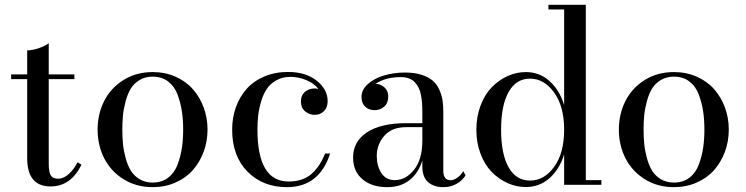

<svg xmlns="http://www.w3.org/2000/svg" viewBox="-20 -770 3108 800"><path d="M319.3 -83.5Q275.4 6.8 190.4 6.8Q93.3 6.8 93.3 -111.3V-440.4H26.4V-460H93.3V-560.1Q114.7 -560.1 141.1 -569.1Q167.5 -578.1 183.1 -589.8V-460H290V-440.4H183.1V-87.9Q183.1 -51.8 191.9 -38.6Q200.7 -25.4 222.7 -25.4Q245.1 -25.4 266.8 -45.2Q288.6 -64.9 303.2 -94.2Z M616.2 -469.7Q668 -469.7 711.4 -450.4Q754.9 -431.2 783.7 -398.4Q812.5 -365.7 828.6 -322.3Q844.7 -278.8 844.7 -230Q844.7 -181.2 828.6 -137.7Q812.5 -94.2 783.7 -61.5Q754.9 -28.8 711.4 -9.5Q668 9.8 616.2 9.8Q547.9 9.8 494.9 -23.2Q441.9 -56.2 414.3 -110.4Q386.7 -164.6 386.7 -230Q386.7 -295.4 414.3 -349.6Q441.9 -403.8 494.9 -436.8Q547.9 -469.7 616.2 -469.7ZM616.2 -9.3Q654.3 -9.3 680.9 -29.8Q707.5 -50.3 720.2 -85.2Q732.9 -120.1 738 -154.8Q743.2 -189.5 743.2 -230Q743.2 -270.5 738 -305.2Q732.9 -339.8 720.2 -374.8Q707.5 -409.7 680.9 -430.2Q654.3 -450.7 616.2 -450.7Q585 -450.7 561.5 -436.5Q538.1 -422.4 524.9 -400.6Q511.7 -378.9 503.4 -348.1Q495.1 -317.4 492.4 -289.6Q489.7 -261.7 489.7 -230Q489.7 -198.2 492.4 -170.4Q495.1 -142.6 503.4 -111.8Q511.7 -81.1 524.9 -59.3Q538.1 -37.6 561.5 -23.4Q585 -9.3 616.2 -9.3Z M1355.5 -130.4Q1310.5 9.8 1175.3 9.8Q1075.2 9.8 1011.2 -54.9Q947.3 -119.6 947.3 -230Q947.3 -279.3 962.6 -322.5Q978 -365.7 1006.8 -398.7Q1035.6 -431.6 1080.3 -450.9Q1125 -470.2 1180.2 -470.2Q1253.9 -470.2 1299.6 -433.8Q1345.2 -397.5 1345.2 -348.6Q1345.2 -322.3 1329.8 -306.9Q1314.5 -291.5 1291 -291.5Q1269 -291.5 1251.5 -305.9Q1233.9 -320.3 1233.9 -347.7Q1233.9 -373 1250.5 -387.2Q1267.1 -401.4 1291 -401.4Q1296.9 -401.4 1306.6 -399.4Q1288.6 -422.9 1256.1 -436.3Q1223.6 -449.7 1189.9 -449.7Q1156.7 -449.7 1131.6 -435.5Q1106.4 -421.4 1091.8 -399.7Q1077.1 -377.9 1068.1 -347.7Q1059.1 -317.4 1055.9 -289.3Q1052.7 -261.2 1052.7 -230Q1052.7 -13.7 1182.6 -13.7Q1240.7 -13.7 1276.6 -44.2Q1312.5 -74.7 1334.5 -130.4Z M1672.9 -256.8H1739.7V-304.7Q1739.7 -324.7 1738.5 -340.6Q1737.3 -356.4 1734.1 -373.8Q1731 -391.1 1724.6 -403.8Q1718.3 -416.5 1708.5 -427.2Q1698.7 -438 1683.8 -443.4Q1668.9 -448.7 1649.4 -448.7Q1586.9 -448.7 1544.9 -420.9Q1566.4 -419.9 1582 -405.8Q1597.7 -391.6 1597.7 -368.2Q1597.7 -340.3 1580.8 -325.7Q1564 -311 1541 -311Q1517.1 -311 1501.7 -325.4Q1486.3 -339.8 1486.3 -366.2Q1486.3 -396 1512.7 -419.7Q1539.1 -443.4 1580.1 -455.6Q1621.1 -467.8 1667 -467.8Q1707 -467.8 1736.6 -458.3Q1766.1 -448.7 1783.2 -433.8Q1800.3 -418.9 1810.3 -396.7Q1820.3 -374.5 1823.7 -353Q1827.1 -331.5 1827.1 -304.7V-58.6Q1827.1 -19 1857.4 -19Q1870.6 -19 1886 -30Q1901.4 -41 1910.2 -57.1L1919.9 -39.1Q1905.8 -17.1 1881.8 -3.7Q1857.9 9.8 1826.7 9.8Q1788.1 9.8 1763.9 -11Q1739.7 -31.7 1739.7 -77.6V-101.6Q1723.6 -48.8 1686.3 -19.5Q1648.9 9.8 1593.8 9.8Q1528.8 9.8 1490 -23.4Q1451.2 -56.6 1451.2 -113.3Q1451.2 -180.7 1509.3 -218.8Q1567.4 -256.8 1672.9 -256.8ZM1625 -19.5Q1670.9 -19.5 1705.3 -62.7Q1739.7 -106 1739.7 -183.1V-240.2H1672.9Q1612.3 -240.2 1581.1 -203.9Q1549.8 -167.5 1549.8 -120.6Q1549.8 -79.1 1568.8 -49.3Q1587.9 -19.5 1625 -19.5Z M2485.8 -19.5V0H2330.6V-126.5Q2311 -64 2269.3 -27.3Q2227.5 9.3 2170.9 9.3Q2131.3 9.3 2094.5 -7.3Q2057.6 -23.9 2028.6 -53.7Q1999.5 -83.5 1982.2 -129.4Q1964.8 -175.3 1964.8 -229.5Q1964.8 -283.7 1982.2 -329.8Q1999.5 -376 2028.6 -406Q2057.6 -436 2094.5 -452.9Q2131.3 -469.7 2170.9 -469.7Q2227.5 -469.7 2269.3 -432.6Q2311 -395.5 2330.6 -332.5V-730.5H2265.1V-750H2420.9V-19.5ZM2188.5 -442.4Q2130.4 -442.4 2099.1 -386.5Q2067.9 -330.6 2067.9 -229.5Q2067.9 -128.4 2099.1 -73Q2130.4 -17.6 2188.5 -17.6Q2247.6 -17.6 2289.1 -75Q2330.6 -132.3 2330.6 -229.5Q2330.6 -326.7 2288.8 -384.5Q2247.1 -442.4 2188.5 -442.4Z M2788.1 -469.7Q2839.8 -469.7 2883.3 -450.4Q2926.8 -431.2 2955.6 -398.4Q2984.4 -365.7 3000.5 -322.3Q3016.6 -278.8 3016.6 -230Q3016.6 -181.2 3000.5 -137.7Q2984.4 -94.2 2955.6 -61.5Q2926.8 -28.8 2883.3 -9.5Q2839.8 9.8 2788.1 9.8Q2719.7 9.8 2666.7 -23.2Q2613.8 -56.2 2586.2 -110.4Q2558.6 -164.6 2558.6 -230Q2558.6 -295.4 2586.2 -349.6Q2613.8 -403.8 2666.7 -436.8Q2719.7 -469.7 2788.1 -469.7ZM2788.1 -9.3Q2826.2 -9.3 2852.8 -29.8Q2879.4 -50.3 2892.1 -85.2Q2904.8 -120.1 2909.9 -154.8Q2915 -189.5 2915 -230Q2915 -270.5 2909.9 -305.2Q2904.8 -339.8 2892.1 -374.8Q2879.4 -409.7 2852.8 -430.2Q2826.2 -450.7 2788.1 -450.7Q2756.8 -450.7 2733.4 -436.5Q2710 -422.4 2696.8 -400.6Q2683.6 -378.9 2675.3 -348.1Q2667 -317.4 2664.3 -289.6Q2661.6 -261.7 2661.6 -230Q2661.6 -198.2 2664.3 -170.4Q2667 -142.6 2675.3 -111.8Q2683.6 -81.1 2696.8 -59.3Q2710 -37.6 2733.4 -23.4Q2756.8 -9.3 2788.1 -9.3Z"/></svg>

Font: Bodoni* 11pt
Style: Regular
Weight: 400
Version: Version 2.3